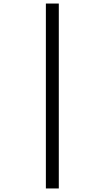

<svg xmlns="http://www.w3.org/2000/svg" viewBox="-20 -820 591 1084"><path d="M239 244V-800H312V244Z"/></svg>

Font: malayalam115
Style: Regular
Weight: 400
Designer: Jelle Bosma - Monotype Design Team
Foundry: Monotype Imaging Inc.
Version: Version 2.103